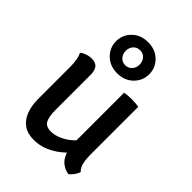

<svg xmlns="http://www.w3.org/2000/svg" viewBox="-222 -874 991 991"><g transform="rotate(45 273.5 -379.0)"><path d="M467.5 -140Q467.5 -111 473.5 -85.5Q479.5 -60 495.5 -45.5Q491.5 -31 480.5 -15.8Q469.5 -0.5 457 7.5Q408 -2.5 386.2 -39.8Q364.5 -77 364.5 -125V-493.5Q374.5 -495.5 388.2 -496.5Q402 -497.5 416 -497.5Q430 -497.5 443.5 -496.5Q457 -495.5 467.5 -493.5ZM73.5 -388Q73.5 -414 70 -437.2Q66.5 -460.5 57.5 -478Q68.5 -487.5 86 -493.8Q103.5 -500 122 -500Q152 -500 164.5 -483.5Q177 -467 177 -434.5V-180Q177 -130 189.8 -107Q202.5 -84 239 -84Q264.5 -84 293.5 -96.2Q322.5 -108.5 348.5 -130.5Q374.5 -152.5 390.5 -182V-83.5Q357.5 -44.5 309 -17.8Q260.5 9 206 9Q159.5 9 130.2 -12.8Q101 -34.5 87.2 -72Q73.5 -109.5 73.5 -155ZM147 -652Q147 -605.5 180.8 -572Q214.5 -538.5 268 -538.5Q321.5 -538.5 355.2 -572Q389 -605.5 389 -652Q389 -699 355.2 -732.2Q321.5 -765.5 268 -765.5Q214.5 -765.5 180.8 -732.2Q147 -699 147 -652ZM217.5 -652Q217.5 -676 231.8 -691.5Q246 -707 268 -707Q290 -707 304.2 -691.5Q318.5 -676 318.5 -652Q318.5 -629 304.2 -613.2Q290 -597.5 268 -597.5Q246 -597.5 231.8 -613.2Q217.5 -629 217.5 -652Z"/></g></svg>

Font: Signika
Style: Regular
Weight: 400
Designer: Anna Giedry
Foundry: Anna Giedry
Version: Version 2.001